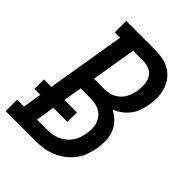

<svg xmlns="http://www.w3.org/2000/svg" viewBox="-235 -841 947 947"><g transform="rotate(45 238.0 -367.5)"><path d="M-24 0V-80H24L40 -178H-1V-244H51L119 -655H82V-735H282Q310 -735 337 -730Q364 -725 386.5 -711.5Q409 -698 425 -677.5Q441 -657 449 -631.5Q457 -606 458 -578.5Q459 -551 454 -523Q450 -500 442.5 -478Q435 -456 420.5 -436.5Q406 -417 386 -402Q366 -387 344 -378Q368 -366 387 -347Q406 -328 416.5 -303Q427 -278 428 -249Q429 -220 425 -192Q420 -165 410.5 -138Q401 -111 383.5 -88Q366 -65 342.5 -47.5Q319 -30 292.5 -19Q266 -8 239 -4Q212 0 185 0ZM171 -421H244Q259 -421 273.5 -424Q288 -427 302 -434Q316 -441 327 -452Q338 -463 346 -476.5Q354 -490 358 -504.5Q362 -519 365 -533Q368 -555 366.5 -578Q365 -601 354.5 -619Q344 -637 324 -646Q304 -655 282 -655H210ZM185 -80Q202 -80 219.5 -82.5Q237 -85 254 -92.5Q271 -100 285.5 -111.5Q300 -123 311 -138.5Q322 -154 327.5 -171Q333 -188 336 -205Q339 -223 339 -241Q339 -259 333.5 -275Q328 -291 318 -304Q308 -317 293.5 -325.5Q279 -334 261.5 -337.5Q244 -341 227 -341H158L142 -244H229V-178H131L115 -80Z"/></g></svg>

Font: Iosevka Curly Slab MdObl
Style: Regular
Weight: 500
Italic angle: -9°
Monospace: yes
Designer: Belleve Invis
Foundry: Belleve Invis
Version: Version 11.0.0; ttfautohint (v1.8.3)